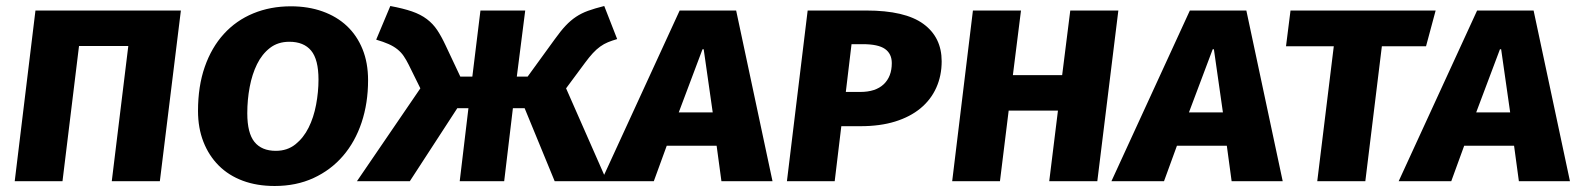

<svg xmlns="http://www.w3.org/2000/svg" viewBox="-20 -603 5264 639"><path d="M352 0 407 -450H243L188 0H29L98 -568H582L512 0Z M1205 -336Q1205 -260 1183.5 -195.5Q1162 -131 1121.5 -84Q1081 -37 1023.5 -10.5Q966 16 894 16Q835 16 788 -1.5Q741 -19 708 -52Q675 -85 657 -131Q639 -177 639 -234Q639 -316 661.5 -380.5Q684 -445 725 -490Q766 -535 823 -558.5Q880 -582 948 -582Q1006 -582 1053.5 -565Q1101 -548 1134.5 -516.5Q1168 -485 1186.5 -439.5Q1205 -394 1205 -336ZM898 -101Q936 -101 963 -122.5Q990 -144 1007 -178Q1024 -212 1032 -254.5Q1040 -297 1040 -338Q1040 -405 1015.5 -434.5Q991 -464 943 -464Q905 -464 878.5 -443.5Q852 -423 835.5 -389.5Q819 -356 811 -313.5Q803 -271 803 -226Q803 -160 827 -130.5Q851 -101 898 -101Z M2000 0H1826L1726 -243H1687L1658 0H1510L1539 -243H1502L1344 0H1168L1379 -309L1340 -388Q1332 -404 1323.5 -416.5Q1315 -429 1302.5 -439Q1290 -449 1273 -456.5Q1256 -464 1232 -471L1279 -583Q1322 -575 1351 -565Q1380 -555 1400.5 -539.5Q1421 -524 1435 -503Q1449 -482 1463 -452L1512 -348H1552L1579 -568H1728L1700 -348H1736L1826 -472Q1846 -500 1862.5 -517.5Q1879 -535 1897 -547Q1915 -559 1937 -567Q1959 -575 1991 -583L2034 -473Q2017 -468 2003.5 -462.5Q1990 -457 1977.5 -448Q1965 -439 1953 -426Q1941 -413 1927 -394L1864 -309Z M2365 -118H2199L2156 0H1981L2242 -568H2430L2551 0H2381ZM2239 -229H2352L2322 -439H2318Z M2843 -297Q2894 -297 2921 -322.5Q2948 -348 2948 -393Q2948 -424 2925.5 -440Q2903 -456 2851 -456H2814L2795 -297ZM3114 -399Q3114 -351 3096 -311Q3078 -271 3043.5 -242.5Q3009 -214 2959 -198.5Q2909 -183 2844 -183H2780L2758 0H2599L2668 -568H2863Q2992 -568 3053 -523.5Q3114 -479 3114 -399Z M3472 0 3501 -235H3337L3308 0H3149L3218 -568H3378L3351 -353H3515L3542 -568H3702L3632 0Z M4063 -118H3897L3854 0H3679L3940 -568H4128L4249 0H4079ZM3937 -229H4050L4020 -439H4016Z M4579 -449 4524 0H4364L4419 -449H4260L4275 -568H4758L4726 -449Z M5019 -118H4853L4810 0H4635L4896 -568H5084L5205 0H5035ZM4893 -229H5006L4976 -439H4972Z"/></svg>

Font: Qjlgwqiwhsfqbnnlvksmvfsycuq
Style: Regular
Weight: 700
Italic angle: -8°
Designer: Carrois Corporate & Edenspiekermann
Foundry: Carrois Corporate GbR & Edenspiekermann AG
Version: Version 2.001